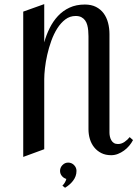

<svg xmlns="http://www.w3.org/2000/svg" viewBox="-20 -741 660 924"><path d="M620.1 -66.9Q612.8 -52.7 601.8 -39.6Q590.8 -26.4 576.9 -16.4Q563 -6.3 547.4 -0.2Q531.7 5.9 515.1 5.9Q487.8 5.9 467.5 -4.4Q447.3 -14.6 433.3 -32Q419.4 -49.3 412.6 -71.8Q405.8 -94.2 405.8 -119.1V-541Q405.8 -552.7 405.8 -566.7Q405.8 -580.6 404.5 -594.2Q403.3 -607.9 399.9 -620.6Q396.5 -633.3 389.6 -642.8Q382.8 -652.3 371.8 -658.2Q360.8 -664.1 344.2 -664.1Q316.4 -664.1 294.4 -647.5Q272.5 -630.9 255.6 -604.2Q238.8 -577.6 226.8 -544.2Q214.8 -510.7 207.3 -477.1Q199.7 -443.4 196.3 -412.6Q192.9 -381.8 192.9 -360.8V-22.9L91.8 14.2V-685.1L192.9 -721.2V-537.1Q202.6 -572.8 219 -605.7Q235.4 -638.7 259 -664.1Q282.7 -689.5 314.7 -704.3Q346.7 -719.2 388.2 -719.2Q419.4 -719.2 441.9 -707.8Q464.4 -696.3 478.8 -676.8Q493.2 -657.2 500 -631.3Q506.8 -605.5 506.8 -577.1V-103Q506.8 -93.3 509 -83.5Q511.2 -73.7 515.9 -65.7Q520.5 -57.6 528.3 -52.7Q536.1 -47.9 547.9 -47.9Q564.5 -47.9 579.3 -58.1Q594.2 -68.4 604 -81.1ZM348.1 81.5Q348.1 94.7 343.8 106.7Q339.4 118.7 331.5 128.9Q323.7 139.2 313.7 147.7Q303.7 156.2 293 162.6L280.3 152.3Q286.6 146.5 292 137.5Q297.4 128.4 299.3 120.1Q286.1 116.2 277.6 105.7Q269 95.2 269 81.5Q269 65.4 280.5 53.5Q292 41.5 308.1 41.5Q324.7 41.5 336.4 53.5Q348.1 65.4 348.1 81.5Z"/></svg>

Font: Redressed
Style: Regular
Weight: 400
Designer: Astigmatic (AOETI)
Foundry: Astigmatic (AOETI)
Version: Version 1.001